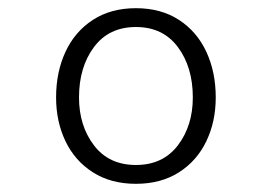

<svg xmlns="http://www.w3.org/2000/svg" viewBox="-20 -510 671 469"><path d="M117 -272Q117 -334 140 -383.5Q163 -433 207 -461.5Q251 -490 312 -490Q373 -490 417 -461.5Q461 -433 484 -383.5Q507 -334 507 -272Q507 -213 484 -165Q461 -117 417 -89Q373 -61 312 -61Q251 -61 207 -89Q163 -117 140 -165Q117 -213 117 -272ZM451 -272Q451 -346 414.5 -395Q378 -444 312 -444Q246 -444 209.5 -395Q173 -346 173 -272Q173 -203 209.5 -155Q246 -107 312 -107Q378 -107 414.5 -155Q451 -203 451 -272Z"/></svg>

Font: Martel Sans ExtraLight
Style: Regular
Weight: 275
Designer: Dan Reynolds and Mathieu Réguer
Foundry: Dan Reynolds and Mathieu Réguer
Version: Version 1.002; ttfautohint (v1.1) -l 5 -r 5 -G 72 -x 0 -D la